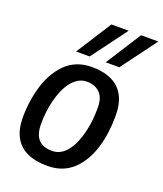

<svg xmlns="http://www.w3.org/2000/svg" viewBox="-146 -886 844 992"><g transform="rotate(20 276.0 -390.0)"><path d="M233 10Q165 10 120 -11Q75 -32 51.5 -75Q28 -118 28 -184Q28 -229 34.5 -273Q41 -317 53.5 -358Q66 -399 86 -433.5Q106 -468 133 -494.5Q160 -521 196 -535Q232 -549 275 -549Q339 -549 384 -528Q429 -507 452.5 -463.5Q476 -420 476 -353Q476 -306 470 -261Q464 -216 451.5 -175.5Q439 -135 419 -101Q399 -67 372.5 -42Q346 -17 311 -3.5Q276 10 233 10ZM228 -71Q254 -71 275 -83Q296 -95 312 -116Q328 -137 340 -165Q352 -193 360 -225.5Q368 -258 371.5 -292.5Q375 -327 375 -361Q375 -416 348.5 -442.5Q322 -469 277 -469Q251 -469 230 -456.5Q209 -444 192 -422Q175 -400 163 -371.5Q151 -343 143 -311Q135 -279 131.5 -246.5Q128 -214 128 -184Q128 -125 153.5 -98Q179 -71 228 -71ZM333 -596 457 -790H552L408 -596ZM170 -596 294 -790H389L245 -596Z"/></g></svg>

Font: Georama ExtraCondensed Thin Medium
Style: Italic
Weight: 500
Italic angle: -9°
Version: Version 1.001